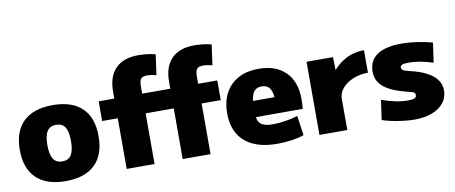

<svg xmlns="http://www.w3.org/2000/svg" viewBox="-68 -1052 3186 1344"><g transform="rotate(-10 1525.5 -380.0)"><path d="M307 10Q171 10 99 -59Q27 -128 27 -260Q27 -392 99 -461Q171 -530 307 -530Q444 -530 515.5 -461Q587 -392 587 -260Q587 -128 515.5 -59Q444 10 307 10ZM307 -130Q351 -130 371 -161.5Q391 -193 391 -260Q391 -328 371 -359Q351 -390 307 -390Q264 -390 243.5 -359Q223 -328 223 -260Q223 -193 243.5 -161.5Q264 -130 307 -130Z M741 0V-360H630V-500H741V-550Q741 -657 797 -713.5Q853 -770 959 -770Q986 -770 1018.5 -766.5Q1051 -763 1080 -755L1060 -610Q1024 -620 994 -620Q963 -620 951 -605.5Q939 -591 939 -550V-500H1139V-550Q1139 -657 1195 -713.5Q1251 -770 1357 -770Q1384 -770 1416.5 -766.5Q1449 -763 1478 -755L1458 -610Q1422 -620 1392 -620Q1361 -620 1349 -605.5Q1337 -591 1337 -550V-500H1473V-360H1337V0H1139V-360H939V0Z M1811 10Q1661 10 1581 -60Q1501 -130 1501 -260Q1501 -386 1573 -458Q1645 -530 1771 -530Q1894 -530 1962.5 -461.5Q2031 -393 2031 -270Q2031 -252 2030 -230Q2029 -208 2027 -200H1611V-315H1872L1849 -280Q1849 -345 1830.5 -375Q1812 -405 1771 -405Q1731 -405 1712 -375Q1693 -345 1693 -280V-220Q1693 -172 1719 -151Q1745 -130 1803 -130Q1846 -130 1896 -138Q1946 -146 1981 -158L2001 -18Q1966 -5 1914.5 2.5Q1863 10 1811 10Z M2111 0V-520H2299L2301 -430H2303Q2333 -463 2367.5 -485.5Q2402 -508 2441 -519Q2480 -530 2521 -530V-370Q2463 -370 2414.5 -350Q2366 -330 2337.5 -296Q2309 -262 2309 -220V0Z M2787 10Q2752 10 2709.5 5Q2667 0 2627 -8.5Q2587 -17 2558 -27L2578 -167Q2633 -148 2677.5 -139Q2722 -130 2765 -130Q2799 -130 2811.5 -136.5Q2824 -143 2824 -159Q2824 -167 2820 -172.5Q2816 -178 2804.5 -182Q2793 -186 2770 -191Q2697 -209 2649 -233.5Q2601 -258 2577.5 -292Q2554 -326 2554 -370Q2554 -449 2613 -489.5Q2672 -530 2787 -530Q2837 -530 2894 -522Q2951 -514 3006 -499L2986 -359Q2933 -376 2892 -383Q2851 -390 2814 -390Q2782 -390 2768 -384.5Q2754 -379 2754 -365Q2754 -357 2759 -351Q2764 -345 2776 -340.5Q2788 -336 2809 -331Q2863 -319 2903.5 -301.5Q2944 -284 2970.5 -262.5Q2997 -241 3010.5 -214Q3024 -187 3024 -155Q3024 -106 2994.5 -68.5Q2965 -31 2911.5 -10.5Q2858 10 2787 10Z"/></g></svg>

Font: M PLUS 1 Black
Style: Regular
Weight: 900
Designer: Coji Morishita
Foundry: UNDERFOREST DESIGN
Version: Version 1.001